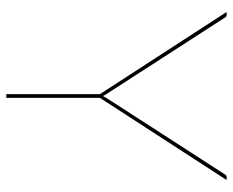

<svg xmlns="http://www.w3.org/2000/svg" viewBox="-85 -655 740 610"><g transform="rotate(90 285.0 -350.0)"><path d="M291 -297.5V0H279V-297.5L18 -700H28Q32.5 -700 35 -696L270.5 -331Q274.5 -324.5 278.5 -318.8Q282.5 -313 285 -307Q288 -313 291.8 -318.8Q295.5 -324.5 299.5 -331L535 -696Q537.5 -700 542 -700H552Z"/></g></svg>

Font: Lato 2
Style: Regular
Weight: 100
Designer: Lukasz Dziedzic with Adam Twardoch and Botio Nikoltchev
Foundry: tyPoland Lukasz Dziedzic
Version: Version 2.015; 2015-08-06; http://www.latofonts.com/